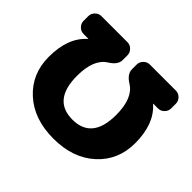

<svg xmlns="http://www.w3.org/2000/svg" viewBox="-166 -949 1178 1178"><g transform="rotate(45 423.0 -360.0)"><path d="M746 -730Q769 -730 786 -713Q803 -696 803 -673V-632Q803 -609 786 -592Q769 -575 746 -575H705Q704 -575 704 -574L706 -572Q798 -491 798 -325Q798 -178 695 -84Q592 10 423 10Q254 10 151 -84Q48 -178 48 -325Q48 -491 140 -572L142 -574Q142 -575 141 -575H100Q77 -575 60 -592Q43 -609 43 -632V-673Q43 -696 60 -713Q77 -730 100 -730H326Q349 -730 366 -713Q383 -696 383 -673V-632Q383 -590 329 -557Q253 -509 253 -365Q253 -155 423 -155Q593 -155 593 -365Q593 -509 517 -557Q463 -590 463 -632V-673Q463 -696 480 -713Q497 -730 520 -730Z"/></g></svg>

Font: Rounded Mplus 1c Black
Style: Regular
Weight: 900
Version: Version 1.059.20150529